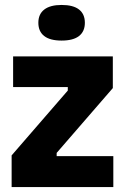

<svg xmlns="http://www.w3.org/2000/svg" viewBox="-20 -756 505 776"><path d="M27 0V-128L254 -390V-404H33V-528H436V-400L209 -138V-125H438V0ZM229 -592Q182 -592 158.5 -610.5Q135 -629 135 -664Q135 -699 159 -717.5Q183 -736 229 -736Q276 -736 299.5 -717.5Q323 -699 323 -664Q323 -629 299.5 -610.5Q276 -592 229 -592Z"/></svg>

Font: Bricolage Grotesque SemiCondensed ExtraBold
Style: Regular
Weight: 800
Width: 4
Designer: Mathieu Triay
Foundry: Atelier Triay
Version: Version 1.001;gftools[0.9.33.dev8+g029e19f]